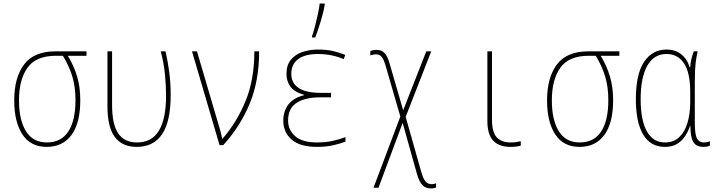

<svg xmlns="http://www.w3.org/2000/svg" viewBox="-20 -817 4040 1081"><path d="M243 10Q152 10 106 -60.5Q60 -131 60 -252Q60 -380 115.5 -454Q171 -528 293 -528H467V-503H362Q396 -447 414 -387Q432 -327 432 -253Q432 -124 382.5 -57Q333 10 243 10ZM244 -15Q324 -15 364.5 -76.5Q405 -138 405 -253Q405 -328 387 -387Q369 -446 334 -503H295Q183 -503 135 -436Q87 -369 87 -252Q87 -142 126 -78.5Q165 -15 244 -15Z M750 10Q668 10 626.5 -45.5Q585 -101 585 -219V-528H611V-226Q611 -117 645.5 -66Q680 -15 752 -15Q835 -15 875 -82Q915 -149 915 -278Q915 -336 908.5 -400.5Q902 -465 885 -528H912Q926 -465 933.5 -406.5Q941 -348 941 -282Q941 -134 893 -62Q845 10 750 10Z M1216 0 1061 -528H1089L1212 -110Q1217 -96 1222 -76Q1227 -56 1231 -36H1233Q1313 -128 1362.5 -248Q1412 -368 1412 -528H1439Q1439 -361 1385.5 -232.5Q1332 -104 1237 0Z M1766 10Q1669 10 1622 -31Q1575 -72 1575 -138Q1575 -191 1603.5 -228.5Q1632 -266 1692 -281V-283Q1635 -300 1614 -330.5Q1593 -361 1593 -401Q1593 -451 1618 -481Q1643 -511 1683.5 -524.5Q1724 -538 1770 -538Q1819 -538 1853.5 -530Q1888 -522 1924 -508L1915 -484Q1886 -497 1848.5 -505Q1811 -513 1771 -513Q1697 -513 1658.5 -484Q1620 -455 1620 -401Q1620 -349 1661.5 -321.5Q1703 -294 1790 -294H1844V-269H1784Q1698 -269 1650 -238Q1602 -207 1602 -138Q1602 -86 1641.5 -50.5Q1681 -15 1766 -15Q1811 -15 1849.5 -23Q1888 -31 1925 -45V-20Q1899 -9 1857.5 0.5Q1816 10 1766 10ZM1737 -614Q1745 -636 1753.5 -669Q1762 -702 1769.5 -736.5Q1777 -771 1780 -797H1808V-789Q1801 -746 1785 -694.5Q1769 -643 1755 -606H1737Z M2407 244Q2378 244 2359.5 226.5Q2341 209 2328 164L2247 -125L2111 240H2083L2234 -161L2151 -447Q2140 -485 2128 -498Q2116 -511 2097 -511Q2087 -511 2079.5 -509Q2072 -507 2065 -505V-529Q2077 -536 2102 -536Q2128 -536 2145 -518.5Q2162 -501 2173 -461L2250 -196L2380 -528H2408L2264 -159L2351 148Q2363 191 2376.5 205.5Q2390 220 2410 220Q2425 220 2435 215V239Q2423 244 2407 244Z M2854 10Q2790 10 2757 -25Q2724 -60 2724 -136V-528H2750V-143Q2750 -73 2776.5 -44Q2803 -15 2856 -15Q2871 -15 2885.5 -17Q2900 -19 2912 -22V3Q2888 10 2854 10Z M3243 10Q3152 10 3106 -60.5Q3060 -131 3060 -252Q3060 -380 3115.5 -454Q3171 -528 3293 -528H3467V-503H3362Q3396 -447 3414 -387Q3432 -327 3432 -253Q3432 -124 3382.5 -57Q3333 10 3243 10ZM3244 -15Q3324 -15 3364.5 -76.5Q3405 -138 3405 -253Q3405 -328 3387 -387Q3369 -446 3334 -503H3295Q3183 -503 3135 -436Q3087 -369 3087 -252Q3087 -142 3126 -78.5Q3165 -15 3244 -15Z M3723 10Q3643 10 3601.5 -59Q3560 -128 3560 -258Q3560 -400 3606.5 -469Q3653 -538 3732 -538Q3782 -538 3815.5 -511.5Q3849 -485 3863 -438H3866Q3867 -461 3872.5 -483.5Q3878 -506 3886 -528H3908Q3901 -499 3896.5 -462Q3892 -425 3892 -358V-123Q3892 -60 3904 -37.5Q3916 -15 3942 -15Q3950 -15 3959.5 -16.5Q3969 -18 3977 -22V3Q3963 10 3939 10Q3900 10 3883.5 -17.5Q3867 -45 3867 -108H3865Q3856 -80 3839 -53Q3822 -26 3794 -8Q3766 10 3723 10ZM3724 -15Q3773 -15 3804.5 -45Q3836 -75 3851 -126.5Q3866 -178 3866 -240V-300Q3866 -408 3831 -460.5Q3796 -513 3733 -513Q3661 -513 3624 -446.5Q3587 -380 3587 -258Q3587 -140 3622 -77.5Q3657 -15 3724 -15Z"/></svg>

Font: Noto Sans Mono ExtraCondensed Thin
Style: Regular
Weight: 100
Width: 2
Designer: Monotype Design Team
Foundry: Monotype Imaging Inc.
Version: Version 2.014; ttfautohint (v1.8.4.7-5d5b)